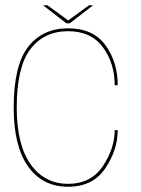

<svg xmlns="http://www.w3.org/2000/svg" viewBox="-20 -705 536 729"><path d="M238.5 4Q333 4 380 -66.2Q427 -136.5 427 -211H415.5Q415.5 -141.5 370.5 -74.2Q325.5 -7 238.5 -7Q149 -7 96.2 -81.2Q43.5 -155.5 43.5 -296.5Q43.5 -450.5 95.5 -518.5Q147.5 -586.5 238.5 -586.5Q326 -586.5 370.8 -525.5Q415.5 -464.5 415.5 -381.5H427Q427 -469.5 380.2 -533.5Q333.5 -597.5 238.5 -597.5Q141.5 -597.5 86.8 -527Q32 -456.5 32 -296.5Q32 -149.5 86.8 -72.8Q141.5 4 238.5 4ZM232 -616.5H245L333.5 -685H318L239 -627.5L160 -685H143.5Z"/></svg>

Font: Anybody Thin
Style: Regular
Weight: 100
Designer: Tyler Finck
Foundry: Etcetera Type Company
Version: Version 1.114;gftools[0.9.25]